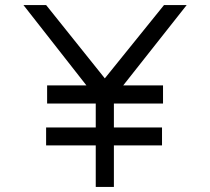

<svg xmlns="http://www.w3.org/2000/svg" viewBox="-20 -742 834 762"><path d="M469 -403H627V-331H432V-236H623V-165H432V0H360V-165H163V-236H360V-331H167V-403H323L73 -722H163L396 -431L631 -722H721Z"/></svg>

Font: SUITE
Style: Regular
Weight: 400
Designer: Sun
Foundry: Sun
Version: Version 2.040